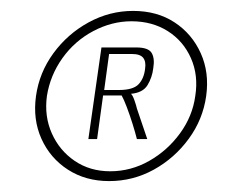

<svg xmlns="http://www.w3.org/2000/svg" viewBox="-20 -611 444 352"><path d="M180 -279Q137 -279 104.5 -300Q72 -321 56 -356.5Q40 -392 46 -435Q52 -478 78 -513.5Q104 -549 142.5 -570Q181 -591 224 -591Q268 -591 300 -570Q332 -549 348 -513.5Q364 -478 358 -435Q352 -392 326 -356.5Q300 -321 262 -300Q224 -279 180 -279ZM182 -297Q220 -297 253.5 -316Q287 -335 310 -366.5Q333 -398 338 -435Q344 -473 330 -504.5Q316 -536 287.5 -554Q259 -572 221 -572Q185 -572 151 -554Q117 -536 94.5 -504.5Q72 -473 66 -435Q61 -398 75 -366.5Q89 -335 117 -316Q145 -297 182 -297ZM142 -356 166 -524H230Q252 -524 258 -514Q264 -504 261 -486Q259 -469 250.5 -455Q242 -441 220 -439Q223 -437 226.5 -427Q230 -417 231 -412L250 -356H231Q228 -368 223 -384Q218 -400 212.5 -414.5Q207 -429 203 -436H169L158 -356ZM171 -446H198Q224 -446 234 -456.5Q244 -467 246 -485Q248 -498 242.5 -505Q237 -512 222 -512H180Z"/></svg>

Font: Alumni Sans Light
Style: Italic
Weight: 300
Italic angle: -8°
Version: Version 1.016